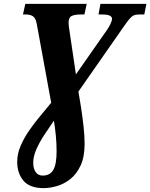

<svg xmlns="http://www.w3.org/2000/svg" viewBox="-20 -734 778 994"><path d="M206 240Q134 240 101.5 201.5Q69 163 69 104Q69 62 87 20.5Q105 -21 132.5 -60.5Q160 -100 190 -135.5Q220 -171 245 -202L170 -612Q164 -642 149.5 -650.5Q135 -659 115 -659H99L111 -714H429L417 -659H397Q368 -659 351.5 -651.5Q335 -644 335 -617Q335 -609 336.5 -595.5Q338 -582 342 -559L373 -349L536 -582Q547 -599 553.5 -613.5Q560 -628 560 -637Q559 -659 510 -659H490L500 -714H738L727 -659H699Q682 -659 671 -653.5Q660 -648 648.5 -634Q637 -620 619 -594L386 -260Q392 -226 399.5 -178Q407 -130 412.5 -80Q418 -30 418 10Q418 79 397 123.5Q376 168 343.5 193.5Q311 219 274 229.5Q237 240 206 240ZM201 175Q239 175 256 145.5Q273 116 273 49Q273 9 269 -32.5Q265 -74 259 -109Q233 -72 208.5 -34.5Q184 3 168 39.5Q152 76 152 109Q152 138 164.5 156.5Q177 175 201 175Z"/></svg>

Font: Noto Serif Condensed ExtraBold
Style: Italic
Weight: 800
Width: 3
Italic angle: -12°
Designer: Monotype Design Team
Foundry: Monotype Imaging Inc.
Version: Version 2.014; ttfautohint (v1.8.4.7-5d5b)